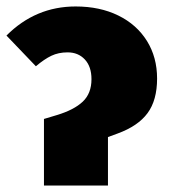

<svg xmlns="http://www.w3.org/2000/svg" viewBox="-30 -574 526 594"><path d="M106 -206 146 -218Q199 -234 226 -259.5Q253 -285 253 -329Q253 -368 232.5 -390Q212 -412 179 -412Q151 -412 129 -401.5Q107 -391 81 -369L-10 -464Q80 -554 204 -554Q279 -554 336 -526Q393 -498 424.5 -447.5Q456 -397 456 -331Q456 -264 426.5 -224Q397 -184 334 -161L304 -150V0H106Z"/></svg>

Font: Fira Sans Black
Style: Regular
Weight: 900
Designer: Carrois Corporate & Edenspiekermann AG
Foundry: Carrois Corporate GbR & Edenspiekermann AG
Version: Version 4.203